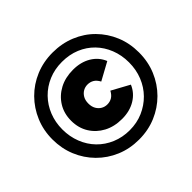

<svg xmlns="http://www.w3.org/2000/svg" viewBox="-164 -902 1104 1104"><g transform="rotate(-45 387.5 -350.0)"><path d="M386 3Q311 3 247 -24Q183 -51 135 -99.5Q87 -148 60.5 -212Q34 -276 34 -350Q34 -424 61 -488Q88 -552 136 -600.5Q184 -649 248.5 -676Q313 -703 388 -703Q463 -703 527.5 -676.5Q592 -650 639.5 -602Q687 -554 713.5 -490.5Q740 -427 740 -352Q740 -277 713 -212.5Q686 -148 637.5 -99.5Q589 -51 525 -24Q461 3 386 3ZM386 -73Q445 -73 494.5 -94.5Q544 -116 581 -153.5Q618 -191 638.5 -242Q659 -293 659 -352Q659 -411 639 -461.5Q619 -512 583 -549Q547 -586 497.5 -606.5Q448 -627 388 -627Q329 -627 279 -606Q229 -585 192 -547Q155 -509 135 -458.5Q115 -408 115 -350Q115 -292 135 -241Q155 -190 191.5 -152.5Q228 -115 278 -94Q328 -73 386 -73ZM401 -150Q338 -150 290 -175.5Q242 -201 214 -246Q186 -291 186 -350Q186 -409 214 -454Q242 -499 290 -524.5Q338 -550 401 -550Q464 -550 510 -522.5Q556 -495 576 -446L468 -387Q455 -411 438 -421Q421 -431 400 -431Q380 -431 363.5 -421.5Q347 -412 336.5 -394Q326 -376 326 -350Q326 -324 336.5 -306Q347 -288 363.5 -278.5Q380 -269 400 -269Q421 -269 438 -279Q455 -289 468 -313L576 -254Q556 -206 510 -178Q464 -150 401 -150Z"/></g></svg>

Font: Montserrat Thin ExtraBold
Style: Regular
Weight: 800
Version: Version 9.000